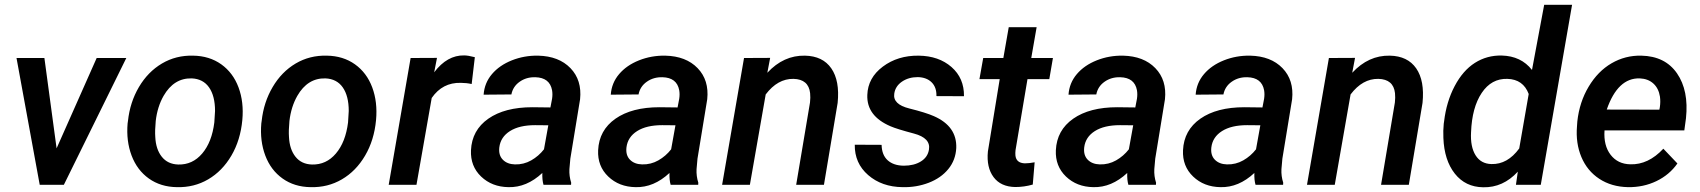

<svg xmlns="http://www.w3.org/2000/svg" viewBox="-20 -770 7082 800"><path d="M215.8 -151.9 382.8 -528.3H506.3L246.1 0H145.5L48.8 -528.3H165Z M513.2 -266.1Q521.5 -343.8 558.8 -407.2Q596.2 -470.7 654.8 -505.4Q713.4 -540 784.7 -538.1Q852.5 -537.1 901.9 -502Q951.2 -466.8 973.9 -405.8Q996.6 -344.7 989.7 -270Q981.9 -186 944.1 -121.6Q906.2 -57.1 847.4 -22.7Q788.6 11.7 716.8 9.8Q649.4 8.8 600.3 -26.1Q551.3 -61 528.3 -121.8Q505.4 -182.6 511.7 -255.9ZM627 -199.2Q629.4 -147.9 654.1 -116.9Q678.7 -85.9 722.7 -84.5Q782.2 -83 822.5 -130.4Q862.8 -177.7 873 -259.8L876 -307.6Q876 -370.1 851.1 -405.8Q826.2 -441.4 778.8 -443.4Q704.6 -445.3 661.6 -370.6Q635.7 -325.2 628.9 -266.1Q625 -225.1 627 -199.2Z M1070.3 -266.1Q1078.6 -343.8 1116 -407.2Q1153.3 -470.7 1211.9 -505.4Q1270.5 -540 1341.8 -538.1Q1409.7 -537.1 1459 -502Q1508.3 -466.8 1531 -405.8Q1553.7 -344.7 1546.9 -270Q1539.1 -186 1501.2 -121.6Q1463.4 -57.1 1404.5 -22.7Q1345.7 11.7 1273.9 9.8Q1206.5 8.8 1157.5 -26.1Q1108.4 -61 1085.4 -121.8Q1062.5 -182.6 1068.8 -255.9ZM1184.1 -199.2Q1186.5 -147.9 1211.2 -116.9Q1235.8 -85.9 1279.8 -84.5Q1339.4 -83 1379.6 -130.4Q1419.9 -177.7 1430.2 -259.8L1433.1 -307.6Q1433.1 -370.1 1408.2 -405.8Q1383.3 -441.4 1335.9 -443.4Q1261.7 -445.3 1218.8 -370.6Q1192.9 -325.2 1186 -266.1Q1182.1 -225.1 1184.1 -199.2Z M1945.3 -419.9Q1922.9 -424.8 1899.9 -424.8Q1823.7 -426.8 1778.8 -361.8L1715.3 0H1599.6L1690.9 -528.3L1800.8 -528.8L1789.1 -468.8Q1843.3 -540.5 1914.1 -539.1Q1930.2 -539.1 1958.5 -531.7Z M2244.6 0Q2238.8 -19.5 2239.7 -49.3Q2174.3 11.7 2098.6 9.8Q2029.8 8.8 1984.6 -34.4Q1939.5 -77.6 1942.4 -144Q1946.3 -227.5 2014.6 -275.4Q2083 -323.2 2198.2 -323.2L2273.4 -322.3L2280.3 -358.4Q2283.2 -377.4 2280.3 -394Q2270.5 -446.8 2210.4 -448.2Q2173.3 -449.2 2145.3 -429.4Q2117.2 -409.7 2110.8 -376.5L1995.1 -375.5Q1998.5 -424.3 2029.8 -461.2Q2061 -498 2112.8 -518.6Q2164.6 -539.1 2222.2 -538.1Q2308.6 -536.1 2356.9 -486.1Q2405.3 -436 2397 -356.4L2356.4 -108.9L2352.5 -64.9Q2351.1 -36.1 2359.9 -8.8L2359.4 0ZM2125.5 -85Q2162.1 -84 2193.4 -101.8Q2224.6 -119.6 2246.6 -147.9L2264.6 -248L2209.5 -248.5Q2144 -248.5 2105 -223.9Q2065.9 -199.2 2060.5 -156.2Q2056.6 -123.5 2075 -104.7Q2093.3 -85.9 2125.5 -85Z M2774.4 0Q2768.6 -19.5 2769.5 -49.3Q2704.1 11.7 2628.4 9.8Q2559.6 8.8 2514.4 -34.4Q2469.2 -77.6 2472.2 -144Q2476.1 -227.5 2544.4 -275.4Q2612.8 -323.2 2728 -323.2L2803.2 -322.3L2810.1 -358.4Q2813 -377.4 2810.1 -394Q2800.3 -446.8 2740.2 -448.2Q2703.1 -449.2 2675 -429.4Q2647 -409.7 2640.6 -376.5L2524.9 -375.5Q2528.3 -424.3 2559.6 -461.2Q2590.8 -498 2642.6 -518.6Q2694.3 -539.1 2752 -538.1Q2838.4 -536.1 2886.7 -486.1Q2935.1 -436 2926.8 -356.4L2886.2 -108.9L2882.3 -64.9Q2880.9 -36.1 2889.6 -8.8L2889.2 0ZM2655.3 -85Q2691.9 -84 2723.1 -101.8Q2754.4 -119.6 2776.4 -147.9L2794.4 -248L2739.3 -248.5Q2673.8 -248.5 2634.8 -223.9Q2595.7 -199.2 2590.3 -156.2Q2586.4 -123.5 2604.7 -104.7Q2623 -85.9 2655.3 -85Z M3189 -528.8 3177.2 -466.8Q3245.1 -540 3334 -538.1Q3408.2 -536.6 3443.8 -485.1Q3479.5 -433.6 3470.2 -341.3L3413.1 0H3297.4L3355 -342.8Q3357.4 -363.8 3355.5 -381.8Q3349.1 -439.9 3286.1 -441.4Q3220.2 -442.4 3170.4 -376.5L3104.5 0H2988.8L3080.1 -528.3Z M3850.6 -146.5Q3858.9 -194.8 3787.8 -213.6Q3716.8 -232.4 3690.9 -243.7Q3590.3 -286.6 3593.8 -374.5Q3596.2 -445.8 3658.4 -492.4Q3720.7 -539.1 3807.6 -538.1Q3891.6 -537.1 3944.6 -490.7Q3997.6 -444.3 3996.6 -369.1L3881.8 -369.6Q3882.8 -406.2 3861.8 -427Q3840.8 -447.8 3804.2 -448.7Q3765.6 -448.7 3738 -429.7Q3710.4 -410.6 3706.1 -379.9Q3699.2 -335.4 3768.6 -318.1Q3837.9 -300.8 3871.1 -286.1Q3967.8 -243.7 3964.4 -153.3Q3961.9 -103 3931.4 -65.7Q3900.9 -28.3 3849.6 -8.5Q3798.3 11.2 3740.7 9.8Q3654.3 8.8 3597.4 -40.5Q3540.5 -89.8 3541.5 -167L3653.3 -166.5Q3654.3 -124 3678.7 -102.1Q3703.1 -80.1 3745.6 -79.6Q3788.6 -79.6 3817.1 -97.4Q3845.7 -115.2 3850.6 -146.5Z M4299.3 -656.7 4276.9 -528.3H4367.2L4352.1 -440.4H4261.2L4211.4 -144.5Q4210 -132.3 4210.9 -122.6Q4213.9 -90.8 4250 -89.4Q4268.1 -89.4 4291 -93.8L4283.2 -1Q4247.1 9.3 4210.4 9.3Q4149.9 8.3 4119.9 -32Q4089.8 -72.3 4096.2 -138.7L4145.5 -440.4H4061L4076.7 -528.3H4160.6L4183.1 -656.7Z M4681.6 0Q4675.8 -19.5 4676.8 -49.3Q4611.3 11.7 4535.6 9.8Q4466.8 8.8 4421.6 -34.4Q4376.5 -77.6 4379.4 -144Q4383.3 -227.5 4451.7 -275.4Q4520 -323.2 4635.3 -323.2L4710.4 -322.3L4717.3 -358.4Q4720.2 -377.4 4717.3 -394Q4707.5 -446.8 4647.5 -448.2Q4610.4 -449.2 4582.3 -429.4Q4554.2 -409.7 4547.9 -376.5L4432.1 -375.5Q4435.5 -424.3 4466.8 -461.2Q4498 -498 4549.8 -518.6Q4601.6 -539.1 4659.2 -538.1Q4745.6 -536.1 4793.9 -486.1Q4842.3 -436 4834 -356.4L4793.5 -108.9L4789.6 -64.9Q4788.1 -36.1 4796.9 -8.8L4796.4 0ZM4562.5 -85Q4599.1 -84 4630.4 -101.8Q4661.6 -119.6 4683.6 -147.9L4701.7 -248L4646.5 -248.5Q4581.1 -248.5 4542 -223.9Q4502.9 -199.2 4497.6 -156.2Q4493.7 -123.5 4512 -104.7Q4530.3 -85.9 4562.5 -85Z M5211.4 0Q5205.6 -19.5 5206.5 -49.3Q5141.1 11.7 5065.4 9.8Q4996.6 8.8 4951.4 -34.4Q4906.2 -77.6 4909.2 -144Q4913.1 -227.5 4981.4 -275.4Q5049.8 -323.2 5165 -323.2L5240.2 -322.3L5247.1 -358.4Q5250 -377.4 5247.1 -394Q5237.3 -446.8 5177.2 -448.2Q5140.1 -449.2 5112.1 -429.4Q5084 -409.7 5077.6 -376.5L4961.9 -375.5Q4965.3 -424.3 4996.6 -461.2Q5027.8 -498 5079.6 -518.6Q5131.3 -539.1 5189 -538.1Q5275.4 -536.1 5323.7 -486.1Q5372.1 -436 5363.8 -356.4L5323.2 -108.9L5319.3 -64.9Q5317.9 -36.1 5326.7 -8.8L5326.2 0ZM5092.3 -85Q5128.9 -84 5160.2 -101.8Q5191.4 -119.6 5213.4 -147.9L5231.4 -248L5176.3 -248.5Q5110.8 -248.5 5071.8 -223.9Q5032.7 -199.2 5027.3 -156.2Q5023.4 -123.5 5041.7 -104.7Q5060.1 -85.9 5092.3 -85Z M5626 -528.8 5614.3 -466.8Q5682.1 -540 5771 -538.1Q5845.2 -536.6 5880.9 -485.1Q5916.5 -433.6 5907.2 -341.3L5850.1 0H5734.4L5792 -342.8Q5794.4 -363.8 5792.5 -381.8Q5786.1 -439.9 5723.1 -441.4Q5657.2 -442.4 5607.4 -376.5L5541.5 0H5425.8L5517.1 -528.3Z M5997.1 -264.6Q6006.8 -346.2 6041 -411.1Q6075.2 -476.1 6125.5 -508.1Q6175.8 -540 6237.3 -538.6Q6317.9 -536.6 6363.3 -478.5L6414.1 -750H6530.3L6399.9 0H6296.4L6304.2 -54.7Q6242.7 12.2 6159.7 10.3Q6085.9 9.3 6041.7 -46.6Q5997.6 -102.5 5994.1 -195.3Q5992.7 -225.6 5995.6 -254.4ZM6109.4 -219.2Q6106 -158.7 6128.2 -123Q6150.4 -87.4 6194.3 -86.4Q6261.2 -84.5 6310.1 -151.4L6349.6 -378.4Q6326.7 -439.5 6260.7 -441.4Q6194.3 -443.4 6153.8 -382.8Q6113.3 -322.3 6109.4 -219.2Z M6763.2 9.8Q6694.3 8.3 6643.8 -24.9Q6593.3 -58.1 6569.1 -115.7Q6544.9 -173.3 6550.8 -244.1L6552.2 -264.2Q6561 -344.7 6599.4 -408.9Q6637.7 -473.1 6694.8 -506.3Q6752 -539.6 6818.8 -538.1Q6918 -536.1 6967.5 -464.4Q7017.1 -392.6 7004.9 -277.3L6998 -226.6H6665.5Q6661.1 -163.6 6690.9 -125Q6720.7 -86.4 6772.9 -85.4Q6847.7 -83 6910.6 -150.4L6969.2 -88.9Q6936 -41.5 6881.8 -15.4Q6827.6 10.7 6763.2 9.8ZM6812.5 -443.4Q6720.7 -446.3 6674.8 -313.5L6894 -313L6896 -323.2Q6899.4 -345.7 6896.5 -367.2Q6891.1 -401.9 6869.1 -421.9Q6847.2 -441.9 6812.5 -443.4Z"/></svg>

Font: TypoPRO Roboto
Style: Italic
Weight: 500
Italic angle: -12°
Designer: Google
Version: Version 2.136; 2016